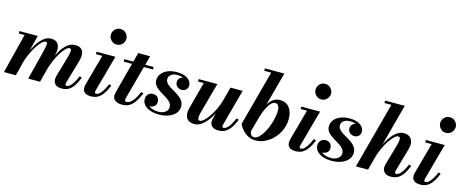

<svg xmlns="http://www.w3.org/2000/svg" viewBox="-43 -1386 4853 2025"><g transform="rotate(15 2384.0 -374.0)"><path d="M647 10Q598 10 576.2 -12Q554.5 -34 554.5 -68Q554.5 -79 557.2 -91.8Q560 -104.5 562.5 -114.5L619 -308Q636.5 -368.5 638 -395.5Q639.5 -422.5 618 -422.5Q601 -422.5 577.2 -399Q553.5 -375.5 528.2 -335Q503 -294.5 480.5 -242.5Q458 -190.5 443 -133H427Q442 -190 464 -249.2Q486 -308.5 516 -358.5Q546 -408.5 584.2 -439Q622.5 -469.5 669.5 -469.5Q715 -469.5 736.8 -448.8Q758.5 -428 761 -394Q763.5 -360 752 -319.5L678.5 -66Q677 -61 676 -55Q675 -49 675 -44Q675 -38 678.8 -34Q682.5 -30 689.5 -30Q704 -30 721 -42.2Q738 -54.5 757.2 -83.8Q776.5 -113 798 -163.5L823.5 -154.5Q799.5 -94.5 774 -58.2Q748.5 -22 717.8 -6Q687 10 647 10ZM14.5 0 124 -433.5H60.5V-460H260.5L144.5 0ZM279.5 0 358 -308Q373 -369.5 375.8 -396.5Q378.5 -423.5 357 -423.5Q340 -423.5 315.5 -400Q291 -376.5 265 -335.8Q239 -295 215.8 -242.8Q192.5 -190.5 177.5 -133H161.5Q176.5 -190 200 -249Q223.5 -308 254.8 -358Q286 -408 324.5 -438.8Q363 -469.5 407 -469.5Q448.5 -469.5 470.2 -448.8Q492 -428 496.5 -394Q501 -360 491 -319.5L409 0Z M967.5 10Q919 10 897 -9Q875 -28 875 -58.5Q875 -72 877.2 -83Q879.5 -94 881.5 -102L972.5 -433.5H903V-460H1108.5L999.5 -64.5Q998.5 -60.5 997.8 -55.8Q997 -51 997 -47Q997 -40 1000.5 -35.2Q1004 -30.5 1012.5 -30.5Q1027.5 -30.5 1044 -43Q1060.5 -55.5 1079.5 -84.5Q1098.5 -113.5 1120 -163.5L1146 -154.5Q1121.5 -96 1095.5 -59.8Q1069.5 -23.5 1038.5 -6.8Q1007.5 10 967.5 10ZM1086 -587Q1062 -587 1043 -599Q1024 -611 1012.8 -630.5Q1001.5 -650 1001.5 -672.5Q1001.5 -695.5 1012.8 -714.8Q1024 -734 1043 -745.8Q1062 -757.5 1086 -757.5Q1110 -757.5 1129.5 -745.8Q1149 -734 1160.2 -714.8Q1171.5 -695.5 1171.5 -672.5Q1171.5 -650 1160.2 -630.5Q1149 -611 1129.5 -599Q1110 -587 1086 -587Z M1307.5 10Q1269 10 1246 -0.8Q1223 -11.5 1213 -28.2Q1203 -45 1203 -63.5Q1203 -75 1206.8 -91.2Q1210.5 -107.5 1214.5 -122.5L1331 -560H1461L1329 -73.5Q1327.5 -68 1326 -61.5Q1324.5 -55 1324.5 -48Q1324.5 -30.5 1346.5 -30.5Q1359 -30.5 1373.5 -38.2Q1388 -46 1403.8 -62.5Q1419.5 -79 1435.5 -106Q1451.5 -133 1468 -171L1494 -163Q1470 -105.5 1443.5 -67Q1417 -28.5 1384.2 -9.2Q1351.5 10 1307.5 10ZM1206 -433V-460H1526V-433Z M1707.5 10Q1654 10 1612.2 -4.8Q1570.5 -19.5 1546.2 -47Q1522 -74.5 1522 -111.5Q1522 -141.5 1541.8 -163Q1561.5 -184.5 1594.5 -184.5Q1624.5 -184.5 1644 -165.8Q1663.5 -147 1663.5 -115.5Q1663.5 -83 1642.2 -66.2Q1621 -49.5 1593 -49.5Q1573.5 -49.5 1557.8 -58Q1542 -66.5 1532.5 -80.8Q1523 -95 1523 -111.5H1559.5Q1559.5 -82.5 1577.8 -61.2Q1596 -40 1627 -28.5Q1658 -17 1697 -17Q1723.5 -17 1746.5 -26.2Q1769.5 -35.5 1784 -52.8Q1798.5 -70 1798.5 -94.5Q1798.5 -121 1783.2 -141Q1768 -161 1744 -177.2Q1720 -193.5 1693 -209Q1666 -224.5 1642 -242Q1618 -259.5 1603 -282Q1588 -304.5 1588 -334.5Q1588 -373 1611.5 -404Q1635 -435 1677.8 -453.2Q1720.5 -471.5 1778.5 -471.5Q1835 -471.5 1870.2 -456Q1905.5 -440.5 1922.2 -417.2Q1939 -394 1939 -370.5Q1939 -338 1919 -320.8Q1899 -303.5 1874 -303.5Q1846 -303.5 1824 -321.5Q1802 -339.5 1802 -371.5Q1802 -397 1820.5 -415.2Q1839 -433.5 1869 -433.5Q1894.5 -433.5 1916.2 -416Q1938 -398.5 1938 -370.5H1905.5Q1905.5 -388.5 1891.8 -405.5Q1878 -422.5 1852.2 -433.2Q1826.5 -444 1791 -444Q1764 -444 1743 -435.8Q1722 -427.5 1709.8 -412.5Q1697.5 -397.5 1697.5 -377Q1697.5 -351.5 1713.2 -332.5Q1729 -313.5 1753.5 -298Q1778 -282.5 1805.8 -267Q1833.5 -251.5 1858 -233Q1882.5 -214.5 1898.2 -190.2Q1914 -166 1914 -132Q1914 -89 1886.8 -57Q1859.5 -25 1812.8 -7.5Q1766 10 1707.5 10Z M2096 10Q2051 10 2026.2 -9.8Q2001.5 -29.5 1996 -63.8Q1990.5 -98 2002 -141L2080.5 -433.5H2017.5V-460H2221.5L2136 -149.5Q2125 -110.5 2121.5 -86Q2118 -61.5 2123.2 -50Q2128.5 -38.5 2144 -38.5Q2160.5 -38.5 2186 -61.2Q2211.5 -84 2239 -124Q2266.5 -164 2290.8 -216Q2315 -268 2330 -327H2350Q2339 -282.5 2320.5 -235.2Q2302 -188 2278 -144.2Q2254 -100.5 2224.8 -65.5Q2195.5 -30.5 2163 -10.2Q2130.5 10 2096 10ZM2359.5 10Q2311 10 2288.2 -10.5Q2265.5 -31 2265.5 -62Q2265.5 -70 2266.8 -79.8Q2268 -89.5 2270 -97.5L2364.5 -460H2498L2391 -64.5Q2390 -60 2389.2 -55.2Q2388.5 -50.5 2388.5 -46.5Q2388.5 -31 2403 -31Q2418.5 -31 2435.2 -43.2Q2452 -55.5 2470.8 -84.5Q2489.5 -113.5 2511.5 -163.5L2537 -154.5Q2513 -96 2487 -59.8Q2461 -23.5 2430 -6.8Q2399 10 2359.5 10Z M2760 10Q2719.5 10 2684.5 -7.2Q2649.5 -24.5 2622 -54Q2594.5 -83.5 2577 -120L2739 -723.5H2663V-750H2875.5L2693 -71.5Q2694 -50 2705.5 -34.5Q2717 -19 2739 -19Q2764.5 -19 2789.5 -41.5Q2814.5 -64 2836.2 -100.8Q2858 -137.5 2875 -182Q2892 -226.5 2901.5 -271.2Q2911 -316 2911 -353.5Q2911 -390.5 2898 -408Q2885 -425.5 2864.5 -425.5Q2842.5 -425.5 2822.5 -406.2Q2802.5 -387 2785 -354.8Q2767.5 -322.5 2753.2 -283.5Q2739 -244.5 2728.5 -205H2705Q2723.5 -266 2743 -314.8Q2762.5 -363.5 2785.5 -398Q2808.5 -432.5 2837.8 -450.8Q2867 -469 2905 -469Q2972 -469 3008.2 -422Q3044.5 -375 3044.5 -297.5Q3044.5 -239 3022 -184Q2999.5 -129 2960 -85.2Q2920.5 -41.5 2869 -15.8Q2817.5 10 2760 10Z M3202.5 10Q3154 10 3132 -9Q3110 -28 3110 -58.5Q3110 -72 3112.2 -83Q3114.5 -94 3116.5 -102L3207.5 -433.5H3138V-460H3343.5L3234.5 -64.5Q3233.5 -60.5 3232.8 -55.8Q3232 -51 3232 -47Q3232 -40 3235.5 -35.2Q3239 -30.5 3247.5 -30.5Q3262.5 -30.5 3279 -43Q3295.5 -55.5 3314.5 -84.5Q3333.5 -113.5 3355 -163.5L3381 -154.5Q3356.5 -96 3330.5 -59.8Q3304.5 -23.5 3273.5 -6.8Q3242.5 10 3202.5 10ZM3321 -587Q3297 -587 3278 -599Q3259 -611 3247.8 -630.5Q3236.5 -650 3236.5 -672.5Q3236.5 -695.5 3247.8 -714.8Q3259 -734 3278 -745.8Q3297 -757.5 3321 -757.5Q3345 -757.5 3364.5 -745.8Q3384 -734 3395.2 -714.8Q3406.5 -695.5 3406.5 -672.5Q3406.5 -650 3395.2 -630.5Q3384 -611 3364.5 -599Q3345 -587 3321 -587Z M3592.5 10Q3539 10 3497.2 -4.8Q3455.5 -19.5 3431.2 -47Q3407 -74.5 3407 -111.5Q3407 -141.5 3426.8 -163Q3446.5 -184.5 3479.5 -184.5Q3509.5 -184.5 3529 -165.8Q3548.5 -147 3548.5 -115.5Q3548.5 -83 3527.2 -66.2Q3506 -49.5 3478 -49.5Q3458.5 -49.5 3442.8 -58Q3427 -66.5 3417.5 -80.8Q3408 -95 3408 -111.5H3444.5Q3444.5 -82.5 3462.8 -61.2Q3481 -40 3512 -28.5Q3543 -17 3582 -17Q3608.5 -17 3631.5 -26.2Q3654.5 -35.5 3669 -52.8Q3683.5 -70 3683.5 -94.5Q3683.5 -121 3668.2 -141Q3653 -161 3629 -177.2Q3605 -193.5 3578 -209Q3551 -224.5 3527 -242Q3503 -259.5 3488 -282Q3473 -304.5 3473 -334.5Q3473 -373 3496.5 -404Q3520 -435 3562.8 -453.2Q3605.5 -471.5 3663.5 -471.5Q3720 -471.5 3755.2 -456Q3790.5 -440.5 3807.2 -417.2Q3824 -394 3824 -370.5Q3824 -338 3804 -320.8Q3784 -303.5 3759 -303.5Q3731 -303.5 3709 -321.5Q3687 -339.5 3687 -371.5Q3687 -397 3705.5 -415.2Q3724 -433.5 3754 -433.5Q3779.5 -433.5 3801.2 -416Q3823 -398.5 3823 -370.5H3790.5Q3790.5 -388.5 3776.8 -405.5Q3763 -422.5 3737.2 -433.2Q3711.5 -444 3676 -444Q3649 -444 3628 -435.8Q3607 -427.5 3594.8 -412.5Q3582.5 -397.5 3582.5 -377Q3582.5 -351.5 3598.2 -332.5Q3614 -313.5 3638.5 -298Q3663 -282.5 3690.8 -267Q3718.5 -251.5 3743 -233Q3767.5 -214.5 3783.2 -190.2Q3799 -166 3799 -132Q3799 -89 3771.8 -57Q3744.5 -25 3697.8 -7.5Q3651 10 3592.5 10Z M3857.5 0 4051 -723.5H3976V-750H4190L3990 0ZM4241 10Q4195.5 10 4172 -11.2Q4148.5 -32.5 4148.5 -66.5Q4148.5 -76.5 4151.2 -89.2Q4154 -102 4157.5 -114.5L4213.5 -311Q4225 -350.5 4228.8 -374.8Q4232.5 -399 4227.5 -410Q4222.5 -421 4207.5 -421Q4190.5 -421 4166 -398.5Q4141.5 -376 4115 -336.5Q4088.5 -297 4064.8 -244.8Q4041 -192.5 4025 -133H4009Q4020 -177.5 4037.8 -224.8Q4055.5 -272 4079 -315.5Q4102.5 -359 4130.2 -394Q4158 -429 4189.8 -449.2Q4221.5 -469.5 4255.5 -469.5Q4298.5 -469.5 4323 -449.8Q4347.5 -430 4353.8 -396.2Q4360 -362.5 4348 -319.5L4275.5 -69Q4274.5 -65.5 4273.5 -60Q4272.5 -54.5 4272.5 -50.5Q4272.5 -33 4287.5 -33Q4312 -33 4338.5 -63.8Q4365 -94.5 4394.5 -163.5L4420.5 -154.5Q4396 -94.5 4369.5 -58.2Q4343 -22 4311.8 -6Q4280.5 10 4241 10Z M4563.5 10Q4515 10 4493 -9Q4471 -28 4471 -58.5Q4471 -72 4473.2 -83Q4475.5 -94 4477.5 -102L4568.5 -433.5H4499V-460H4704.5L4595.5 -64.5Q4594.5 -60.5 4593.8 -55.8Q4593 -51 4593 -47Q4593 -40 4596.5 -35.2Q4600 -30.5 4608.5 -30.5Q4623.5 -30.5 4640 -43Q4656.5 -55.5 4675.5 -84.5Q4694.5 -113.5 4716 -163.5L4742 -154.5Q4717.5 -96 4691.5 -59.8Q4665.5 -23.5 4634.5 -6.8Q4603.5 10 4563.5 10ZM4682 -587Q4658 -587 4639 -599Q4620 -611 4608.8 -630.5Q4597.5 -650 4597.5 -672.5Q4597.5 -695.5 4608.8 -714.8Q4620 -734 4639 -745.8Q4658 -757.5 4682 -757.5Q4706 -757.5 4725.5 -745.8Q4745 -734 4756.2 -714.8Q4767.5 -695.5 4767.5 -672.5Q4767.5 -650 4756.2 -630.5Q4745 -611 4725.5 -599Q4706 -587 4682 -587Z"/></g></svg>

Font: Bodoni Moda 9pt
Style: Bold Italic
Weight: 700
Italic angle: -13°
Designer: Owen Earl
Foundry: indestructible type
Version: Version 2.004